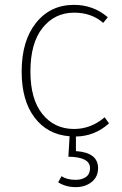

<svg xmlns="http://www.w3.org/2000/svg" viewBox="-20 -551 503 789"><path d="M292 10V70Q383 76 383 140Q383 176 356.5 197Q330 218 291 218Q250 218 219 198L233 173Q255 188 291 188Q317 188 333.5 176Q350 164 350 140Q350 94 261 93L266 9Q175 2 122 -68Q69 -138 69 -257Q69 -383 128 -457Q187 -531 284 -531Q364 -531 423 -480L404 -457Q356 -499 285 -499Q205 -499 155 -436.5Q105 -374 105 -257Q105 -143 154.5 -82Q204 -21 284 -21Q354 -21 410 -69L428 -44Q369 9 292 10Z"/></svg>

Font: FiraSans
Style: Regular
Weight: 200
Designer: Carrois Corporate & Edenspiekermann AG
Foundry: Carrois Corporate GbR & Edenspiekermann AG
Version: Version 3.106;PS 003.106;hotconv 1.0.70;makeotf.lib2.5.58329